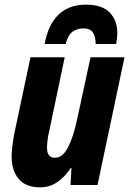

<svg xmlns="http://www.w3.org/2000/svg" viewBox="-20 -795 555 825"><path d="M152 10Q91 10 60.5 -26Q30 -62 30 -123Q30 -142 33 -166Q36 -190 40 -214L111 -549H258L192 -234Q187 -214 184.5 -194.5Q182 -175 182 -160Q182 -117 216 -117Q249 -117 272 -161.5Q295 -206 310 -276L369 -549H515L399 0H283L287 -73H284Q258 -34 225.5 -12Q193 10 152 10ZM172 -606Q186 -688 231 -731.5Q276 -775 348 -775Q420 -775 452 -740.5Q484 -706 484 -654Q484 -642 482.5 -630Q481 -618 479 -606H391Q391 -637 379.5 -655Q368 -673 339 -673Q311 -673 291.5 -658.5Q272 -644 262 -606Z"/></svg>

Font: Noto Sans Condensed ExtraBold
Style: Italic
Weight: 800
Width: 3
Italic angle: -12°
Designer: Monotype Design Team
Foundry: Monotype Imaging Inc.
Version: Version 2.013; ttfautohint (v1.8.4.7-5d5b)